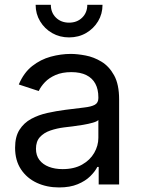

<svg xmlns="http://www.w3.org/2000/svg" viewBox="-20 -781 602 813"><path d="M230 12.7Q178.2 12.7 136 -6.8Q93.8 -26.4 68.8 -64Q43.9 -101.6 43.9 -155.3Q43.9 -202.1 62.5 -231.4Q81.1 -260.7 112.1 -277.6Q143.1 -294.4 180.7 -302.7Q218.3 -311 256.3 -315.9Q305.2 -322.3 335.9 -325.7Q366.7 -329.1 381.6 -337.4Q396.5 -345.7 396.5 -365.7V-368.7Q396.5 -402.8 383.8 -426.5Q371.1 -450.2 345.7 -462.9Q320.3 -475.6 282.2 -475.6Q243.2 -475.6 215.3 -463.4Q187.5 -451.2 170.2 -432.9Q152.8 -414.6 144 -395.5L59.6 -423.3Q80.6 -473.1 116.2 -501.2Q151.9 -529.3 194.8 -541Q237.8 -552.7 279.8 -552.7Q307.1 -552.7 342 -546.1Q377 -539.6 409.4 -520Q441.9 -500.5 463.1 -462.2Q484.4 -423.8 484.4 -359.9V0H397.9V-74.2H392.1Q382.8 -55.2 362.3 -34.9Q341.8 -14.6 309.1 -1Q276.4 12.7 230 12.7ZM245.1 -64.9Q293.9 -64.9 327.6 -84Q361.3 -103 378.9 -133.5Q396.5 -164.1 396.5 -197.3V-272.9Q391.1 -266.6 373 -261.5Q355 -256.3 331.8 -252.4Q308.6 -248.5 286.9 -245.8Q265.1 -243.2 252.4 -241.7Q220.7 -237.8 193.1 -228.3Q165.5 -218.8 148.9 -200.4Q132.3 -182.1 132.3 -150.9Q132.3 -122.6 147 -103.5Q161.6 -84.5 187 -74.7Q212.4 -64.9 245.1 -64.9ZM272.5 -622.6Q232.9 -622.6 200.9 -640.9Q168.9 -659.2 149.9 -690.7Q130.9 -722.2 130.9 -760.7H195.3Q195.3 -727.5 217 -706.3Q238.8 -685.1 272.5 -685.1Q306.2 -685.1 327.9 -706.3Q349.6 -727.5 349.6 -760.7H414.1Q414.1 -722.2 395.3 -690.9Q376.5 -659.7 344.5 -641.1Q312.5 -622.6 272.5 -622.6Z"/></svg>

Font: Adwaita Sans
Style: Regular
Weight: 400
Designer: Rasmus Andersson
Foundry: rsms
Version: Version 4.001;git-9221beed3